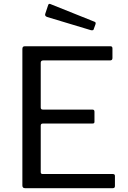

<svg xmlns="http://www.w3.org/2000/svg" viewBox="-20 -984 668 1004"><path d="M97 -728Q97 -742 109 -742H558Q568 -742 568 -731V-680Q568 -668 555 -668H206Q193 -668 193 -656V-422Q193 -411 204 -411H463Q474 -411 474 -400V-347Q474 -343 472 -340.5Q470 -338 463 -338H204Q193 -338 193 -327V-84Q193 -74 203 -74H570Q581 -74 581 -64V-11Q581 -6 578.5 -3Q576 0 570 0H111Q97 0 97 -14V-728ZM232 -958Q235 -966 243 -963L475 -870Q483 -867 479 -856L471 -834Q470 -828 466.5 -826.5Q463 -825 456 -826L227 -895Q212 -900 217 -913Z"/></svg>

Font: Libre Franklin Thin
Style: Regular
Weight: 400
Version: Version 3.000